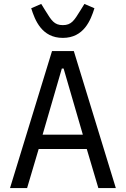

<svg xmlns="http://www.w3.org/2000/svg" viewBox="-20 -958 640 978"><path d="M570 0 356 -698H245L31 0H118L177 -199H422L481 0ZM402 -272H197L295 -609H304ZM300 -765C407 -765 442 -855 461 -916L410 -938L389 -904C358 -854 344 -830 300 -830C256 -830 242 -854 211 -904L190 -938L139 -916C158 -855 193 -765 300 -765Z"/></svg>

Font: IBM Plex Mono
Style: Regular
Weight: 400
Monospace: yes
Designer: Mike Abbink, Paul van der Laan, Pieter van Rosmalen
Foundry: Bold Monday
Version: Version 2.004